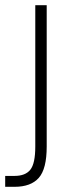

<svg xmlns="http://www.w3.org/2000/svg" viewBox="-30 -520 306 740"><path d="M-10 158H26Q68 158 87 134Q106 110 106 45V-500H150V45Q150 131 119.5 165.5Q89 200 26 200H-10Z"/></svg>

Font: PT Root UI Web Light
Style: Regular
Weight: 300
Designer: Vitaly Kuzmin
Foundry: ParaType Ltd.
Version: Version 1.000W